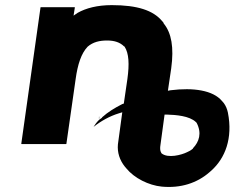

<svg xmlns="http://www.w3.org/2000/svg" viewBox="-20 -555 915 749"><path d="M367 -100C367 -99 367 -90 366 -90V-100ZM275 -246C283 -304 297 -347 322 -373C343 -391 368 -397 398 -397C426 -397 448 -390 464 -374H465L466 -373C483 -347 485 -305 477 -247L463 -151L457 -149C427 -134 400 -117 379 -98L377 -95L367 -88C357 -78 351 -70 345 -60C374 -83 408 -102 444 -113L457 -117L440 8C437 40 447 70 467 95L473 102C504 140 560 168 611 173C685 180 749 159 797 117L805 110C858 62 889 -15 869 -116C866 -130 861 -142 853 -153L846 -161C811 -203 734 -214 646 -203L635 -201L648 -289C659 -370 649 -426 619 -463L617 -467V-468L613 -472C578 -515 515 -535 416 -535C359 -535 315 -523 283 -505L267 -494L272 -526L271 -527H139L138 -526L63 6L64 7H238L239 6ZM744 -79 745 -78 746 -77C746 -76 747 -77 747 -76C768 -36 757 -2 733 23V24L731 26C723 33 715 36 709 39C689 49 635 64 610 43L609 41C604 33 604 22 606 10L622 -108H631C666 -107 719 -103 744 -79ZM368 -90 369 -91ZM853 -154V-153ZM282 -500Z"/></svg>

Font: Hussar Woodtype
Style: SeBdObl
Weight: 900
Foundry: Cannot Into Space Fonts
Version: Version 1.07